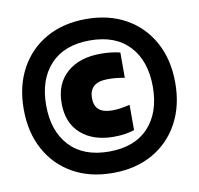

<svg xmlns="http://www.w3.org/2000/svg" viewBox="-83 -838 970 936"><g transform="rotate(-10 402.0 -370.0)"><path d="M402 11Q289 11 204.8 -36.5Q120.5 -84 73.8 -169.8Q27 -255.5 27 -370Q27 -484.5 73.8 -570.2Q120.5 -656 204.8 -703.5Q289 -751 402 -751Q515 -751 599.2 -703.5Q683.5 -656 730.2 -570.2Q777 -484.5 777 -370Q777 -255.5 730.2 -169.8Q683.5 -84 599.2 -36.5Q515 11 402 11ZM402 -95Q529 -95 597.5 -168.8Q666 -242.5 666 -370Q666 -497.5 597.5 -571.2Q529 -645 402 -645Q275.5 -645 206.8 -571.2Q138 -497.5 138 -370Q138 -242.5 206.8 -168.8Q275.5 -95 402 -95ZM437 -162Q335 -162 274.5 -215.8Q214 -269.5 214 -366Q214 -463.5 276 -517.8Q338 -572 443 -572Q471 -572 494.5 -569.2Q518 -566.5 539 -561V-436Q516.5 -440 497.2 -442Q478 -444 457 -444Q408.5 -444 386.2 -423.8Q364 -403.5 364 -366Q364 -290 451 -290Q472 -290 491 -292.8Q510 -295.5 539 -302V-177Q520.5 -170.5 494.2 -166.2Q468 -162 437 -162Z"/></g></svg>

Font: Encode Sans Cnd Black
Style: Regular
Weight: 900
Width: 3
Designer: Multiple Designers
Foundry: Impallari Type
Version: Version 3.002; ttfautohint (v1.8.3) -l 8 -r 50 -G 200 -x 14 